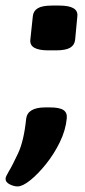

<svg xmlns="http://www.w3.org/2000/svg" viewBox="-66 -545 304 690"><path d="M-3 125Q-16 125 -31 117.5Q-46 110 -46 98Q-46 92 -42.5 86Q-39 80 -35 72Q-22 51 -1 6Q20 -39 28 -118Q33 -159 97 -159H114Q148 -159 162 -149.5Q176 -140 174 -120Q170 -77 149 -34Q128 9 99 45Q70 81 42.5 103Q15 125 -3 125ZM108 -364Q39 -364 43 -402L52 -487Q54 -506 70 -515.5Q86 -525 121 -525H147Q216 -525 212 -487L204 -402Q202 -383 186 -373.5Q170 -364 135 -364Z"/></svg>

Font: Asap Semi Expanded Semi Expanded ExtraBold
Style: Italic
Weight: 800
Width: 6
Italic angle: -6°
Designer: Pablo Cosgaya
Foundry: Omnibus-Type
Version: Version 3.001; ttfautohint (v1.8.4.7-5d5b)